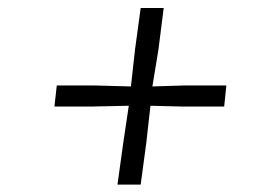

<svg xmlns="http://www.w3.org/2000/svg" viewBox="-20 -552 709 492"><path d="M296 -187 310 -281 214.5 -279H119.5L125.5 -333H221L315.5 -330.5L326 -425L340.5 -531.5H399.5L386 -425L370.5 -330.5L452.5 -333H560L554.5 -279H446.5L365.5 -281L355 -187L340.5 -79H281Z"/></svg>

Font: Merriweather 72pt Light
Style: Italic
Weight: 300
Italic angle: -7.8°
Version: Version 2.101